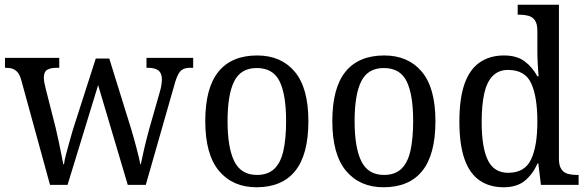

<svg xmlns="http://www.w3.org/2000/svg" viewBox="-20 -780 2478 810"><path d="M70 -441Q64 -463 55 -474Q46 -485 34 -489.5Q22 -494 4 -494H1V-536H230V-494H220Q193 -494 179 -485.5Q165 -477 165 -452Q165 -444 167 -432Q169 -420 172 -409L215 -240Q221 -216 227 -186.5Q233 -157 238.5 -130.5Q244 -104 247 -87H250Q252 -104 258.5 -128.5Q265 -153 272.5 -180Q280 -207 287 -231L384 -533H441L533 -237Q538 -220 544 -199Q550 -178 555.5 -157Q561 -136 565.5 -117.5Q570 -99 572 -87H574Q579 -112 587.5 -149Q596 -186 609 -234L655 -395Q659 -408 661 -422.5Q663 -437 663 -445Q663 -471 648.5 -482.5Q634 -494 604 -494H598V-536H795V-494H783Q765 -494 753 -488.5Q741 -483 732 -466.5Q723 -450 714 -416L595 0H519L394 -421L265 0H191Z M1062 10Q962 10 904 -59Q846 -128 846 -269Q846 -409 901.5 -477.5Q957 -546 1065 -546Q1166 -546 1223.5 -477.5Q1281 -409 1281 -269Q1281 -128 1225.5 -59Q1170 10 1062 10ZM1064 -42Q1110 -42 1137 -67.5Q1164 -93 1175.5 -144Q1187 -195 1187 -269Q1187 -381 1159.5 -437Q1132 -493 1063 -493Q996 -493 968 -437Q940 -381 940 -269Q940 -157 968.5 -99.5Q997 -42 1064 -42Z M1598 10Q1498 10 1440 -59Q1382 -128 1382 -269Q1382 -409 1437.5 -477.5Q1493 -546 1601 -546Q1702 -546 1759.5 -477.5Q1817 -409 1817 -269Q1817 -128 1761.5 -59Q1706 10 1598 10ZM1600 -42Q1646 -42 1673 -67.5Q1700 -93 1711.5 -144Q1723 -195 1723 -269Q1723 -381 1695.5 -437Q1668 -493 1599 -493Q1532 -493 1504 -437Q1476 -381 1476 -269Q1476 -157 1504.5 -99.5Q1533 -42 1600 -42Z M2105 10Q2045 10 2003 -19Q1961 -48 1939.5 -109.5Q1918 -171 1918 -267Q1918 -364 1939.5 -425.5Q1961 -487 2003.5 -516.5Q2046 -546 2106 -546Q2160 -546 2193 -521.5Q2226 -497 2247 -458H2252Q2250 -482 2248.5 -511.5Q2247 -541 2247 -566V-650Q2247 -680 2236.5 -694.5Q2226 -709 2209 -713.5Q2192 -718 2172 -718H2164V-760H2338V-110Q2338 -81 2348.5 -66Q2359 -51 2376 -46.5Q2393 -42 2413 -42H2421V0H2262L2251 -91H2248Q2227 -44 2193.5 -17Q2160 10 2105 10ZM2124 -51Q2193 -51 2220 -106.5Q2247 -162 2247 -267Q2247 -372 2221 -428.5Q2195 -485 2123 -485Q2084 -485 2059 -460Q2034 -435 2023 -386Q2012 -337 2012 -266Q2012 -158 2038 -104.5Q2064 -51 2124 -51Z"/></svg>

Font: Noto Serif Khmer SemiCondensed
Style: Regular
Weight: 400
Width: 4
Designer: Danh Hong and the Monotype Design Team
Foundry: Monotype Imaging Inc.
Version: Version 2.004